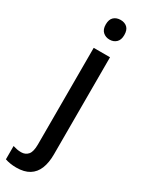

<svg xmlns="http://www.w3.org/2000/svg" viewBox="-294 -778 794 1050"><g transform="rotate(30 102.5 -252.5)"><path d="M31 240Q11 240 -7.5 237Q-26 234 -40 229V145Q-27 149 -14.5 151.5Q-2 154 12 154Q39 154 55 135.5Q71 117 71 71V-539H174V74Q174 127 159 164Q144 201 112.5 220.5Q81 240 31 240ZM64 -683Q64 -715 80.5 -730Q97 -745 123 -745Q149 -745 165 -730Q181 -715 181 -683Q181 -652 164.5 -636.5Q148 -621 123 -621Q98 -621 81 -636.5Q64 -652 64 -683Z"/></g></svg>

Font: Noto Sans Display SemiCondensed Medium
Style: Regular
Weight: 500
Width: 4
Designer: Monotype Design Team
Foundry: Monotype Imaging Inc.
Version: Version 2.003